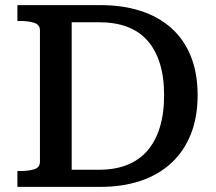

<svg xmlns="http://www.w3.org/2000/svg" viewBox="-20 -730 843 750"><path d="M48 -648V-710H372Q459 -710 529 -687.5Q599 -665 649 -620.5Q699 -576 725.5 -510Q752 -444 752 -358Q752 -273 725.5 -206Q699 -139 649 -93Q599 -47 529 -23.5Q459 0 372 0H48V-62H59Q93 -62 114.5 -69Q136 -76 136 -98V-612Q136 -633 114.5 -640.5Q93 -648 59 -648ZM368 -643H260V-67H368Q429 -67 476 -85.5Q523 -104 555 -140.5Q587 -177 604 -231.5Q621 -286 621 -358Q621 -430 604 -483.5Q587 -537 555 -572.5Q523 -608 476 -625.5Q429 -643 368 -643Z"/></svg>

Font: Roboto Serif 20pt Medium
Style: Regular
Weight: 500
Version: Version 1.008